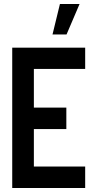

<svg xmlns="http://www.w3.org/2000/svg" viewBox="-20 -938 484 958"><path d="M242 -766 279 -918H377L312 -766ZM41 0V-700H405V-594H149V-401H311V-294H149V-107H405V0Z"/></svg>

Font: Stick No Bills ExtraLight SemiBold
Style: Regular
Weight: 600
Version: Version 2.000